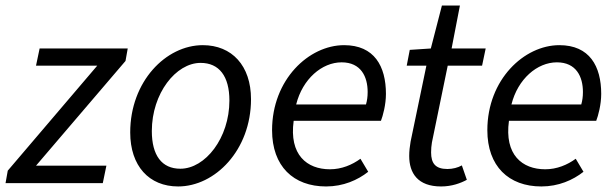

<svg xmlns="http://www.w3.org/2000/svg" viewBox="-30 -661 2222 693"><path d="M-10 0H341L354 -63H100L423 -441L431 -486H113L100 -424H321L-2 -45Z M613 12C746 12 876 -119 876 -303C876 -424 807 -498 702 -498C569 -498 440 -367 440 -183C440 -62 508 12 613 12ZM621 -52C554 -52 518 -100 518 -188C518 -324 605 -434 694 -434C761 -434 798 -386 798 -298C798 -163 711 -52 621 -52Z M1147 12C1209 12 1261 -11 1299 -41L1271 -88C1241 -66 1203 -50 1161 -50C1078 -50 1013 -102 1030 -225H1345C1352 -243 1363 -283 1363 -322C1363 -422 1321 -498 1212 -498C1085 -498 952 -374 952 -191C952 -61 1029 12 1147 12ZM1039 -284C1062 -376 1132 -436 1203 -436C1273 -436 1297 -384 1297 -329C1297 -312 1295 -298 1291 -284Z M1562 12C1601 12 1633 0 1655 -12L1637 -64C1623 -56 1604 -51 1585 -51C1542 -51 1526 -71 1526 -111C1526 -123 1527 -135 1529 -147L1586 -424H1710L1723 -486H1600L1630 -641H1565L1525 -486L1449 -481L1438 -424H1509L1452 -150C1449 -132 1447 -116 1447 -98C1447 -36 1478 12 1562 12Z M1924 12C1986 12 2038 -11 2076 -41L2048 -88C2018 -66 1980 -50 1938 -50C1855 -50 1790 -102 1807 -225H2122C2129 -243 2140 -283 2140 -322C2140 -422 2098 -498 1989 -498C1862 -498 1729 -374 1729 -191C1729 -61 1806 12 1924 12ZM1816 -284C1839 -376 1909 -436 1980 -436C2050 -436 2074 -384 2074 -329C2074 -312 2072 -298 2068 -284Z"/></svg>

Font: Source Sans Pro
Style: Italic
Weight: 400
Italic angle: -11°
Designer: Paul D. Hunt
Foundry: Adobe Systems Incorporated
Version: Version 3.006;hotconv 1.0.111;makeotfexe 2.5.65597